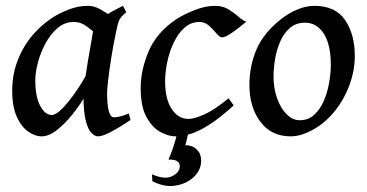

<svg xmlns="http://www.w3.org/2000/svg" viewBox="-20 -440 1233 645"><path d="M418.5 -37.1Q380.4 -11.2 352.1 3.4Q323.7 18.1 309.6 18.1Q298.8 18.1 287.4 6.8Q275.9 -4.4 268.1 -34.4Q260.3 -64.5 260.3 -122.1Q260.3 -134.8 264.6 -165.8Q269 -196.8 275.1 -233.4Q281.2 -270 286.9 -301.3Q292.5 -332.5 294.4 -345.7Q297.4 -359.4 313.5 -372.8Q329.6 -386.2 351.3 -398.4Q373 -410.6 393.1 -420.4L404.3 -398.9Q389.2 -386.7 382.8 -376.5Q376.5 -366.2 370.6 -335.9Q361.3 -293 354.5 -250.2Q347.7 -207.5 343.8 -175Q339.8 -142.6 339.8 -129.4Q339.8 -45.9 362.3 -45.9Q371.1 -45.9 383.1 -48.6Q395 -51.3 412.6 -58.6ZM377 -375.5Q364.3 -366.7 356.4 -350.8Q348.6 -335 342.5 -322Q336.4 -309.1 328.6 -309.1Q320.3 -309.1 305.2 -323.5Q290 -337.9 270 -352.3Q250 -366.7 227.5 -366.2Q197.3 -366.2 173.6 -345.9Q149.9 -325.7 133.1 -294.7Q116.2 -263.7 107.4 -230.2Q98.6 -196.8 98.6 -169.9Q98.6 -115.2 115 -84.5Q131.3 -53.7 154.3 -53.7Q167.5 -53.7 188 -74.2Q208.5 -94.7 231.4 -127.2Q254.4 -159.7 273.9 -195.8L263.2 -112.8Q247.1 -85.4 222.9 -55.2Q198.7 -24.9 171.6 -3.4Q144.5 18.1 119.1 18.1Q98.6 18.1 75.7 2.7Q52.7 -12.7 36.9 -46.6Q21 -80.6 21 -136.7Q21 -208 54.9 -271.2Q88.9 -334.5 151.9 -377.9Q176.3 -394.5 209.5 -407.5Q242.7 -420.4 274.4 -420.4Q295.9 -420.4 315.2 -409.7Q334.5 -398.9 350.3 -387.7Q366.2 -376.5 377 -375.5Z M807.6 -367.2Q794.9 -356.9 779.1 -344.5Q763.2 -332 748.8 -323.2Q734.4 -314.5 726.1 -314.5Q718.3 -314.5 707.5 -327.4Q696.8 -340.3 682.6 -353.3Q668.5 -366.2 649.9 -366.2Q621.6 -366.2 600.1 -347.2Q578.6 -328.1 564 -297.6Q549.3 -267.1 542 -232.4Q534.7 -197.8 534.7 -166Q534.7 -107.9 556.6 -74.2Q578.6 -40.5 613.3 -40.5Q632.3 -40.5 666 -55.4Q699.7 -70.3 748 -109.9Q751 -105.5 756.8 -97.4Q762.7 -89.4 765.1 -85.9Q718.3 -43.5 682.9 -21Q647.5 1.5 620.1 9.8Q592.8 18.1 569.3 18.1Q546.9 18.1 519.5 3.7Q492.2 -10.7 472.4 -46.1Q452.6 -81.5 452.6 -144.5Q452.6 -205.1 479.5 -268.1Q506.3 -331.1 572.3 -375.5Q597.2 -391.6 633.8 -406Q670.4 -420.4 702.1 -420.4Q728 -420.4 747.3 -408.7Q766.6 -397 781 -384Q795.4 -371.1 807.6 -367.2ZM655.8 99.1Q655.8 130.9 631.3 154.3Q606.9 177.7 569.1 183.6Q531.2 189.5 491.7 168.5L490.7 145.5Q533.7 164.6 558.8 151.6Q584 138.7 584 118.7Q584 94.7 545.9 96.2Q559.6 64.5 568.6 33.2Q577.6 2 582 -22.9L618.2 -22.5Q615.2 -6.3 610.4 16.1Q605.5 38.6 602.5 47.4Q627.4 48.3 641.6 62.7Q655.8 77.1 655.8 99.1Z M1171.9 -251Q1171.9 -190.9 1144 -130.4Q1116.2 -69.8 1066.4 -27.8Q1043 -8.8 1013.4 4.6Q983.9 18.1 957 18.1Q891.1 18.1 854.5 -31.2Q817.9 -80.6 817.9 -154.3Q817.9 -218.8 842 -274.7Q866.2 -330.6 925.8 -377Q948.7 -395 978 -407.7Q1007.3 -420.4 1036.1 -420.4Q1106.4 -420.4 1139.2 -372.8Q1171.9 -325.2 1171.9 -251ZM1091.3 -222.2Q1091.3 -290.5 1067.6 -327.1Q1043.9 -363.8 1004.9 -363.8Q974.6 -363.8 954.3 -346.4Q934.1 -329.1 921.9 -301.8Q909.7 -274.4 904.3 -242.9Q898.9 -211.4 898.9 -183.1Q898.9 -143.1 910.9 -109.6Q922.9 -76.2 942.9 -56.2Q962.9 -36.1 987.3 -36.1Q1015.6 -36.1 1035.6 -54.4Q1055.7 -72.8 1067.9 -101.3Q1080.1 -129.9 1085.7 -162.1Q1091.3 -194.3 1091.3 -222.2Z"/></svg>

Font: Dai Banna SIL
Style: Italic
Weight: 400
Italic angle: -11°
Designer: Victor Gaultney
Foundry: SIL International
Version: Version 4.000